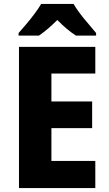

<svg xmlns="http://www.w3.org/2000/svg" viewBox="-20 -951 551 971"><path d="M462 0H76V-714H462V-579H240V-438H446V-303H240V-137H462ZM352 -931Q372 -897 405.5 -856Q439 -815 466 -784V-771H364Q341 -786 317.5 -805.5Q294 -825 270 -850Q245 -825 222 -805.5Q199 -786 177 -771H74V-784Q91 -803 113 -829Q135 -855 155.5 -882.5Q176 -910 188 -931Z"/></svg>

Font: Noto Sans Devanagari UI SemiCondensed ExtraBold
Style: Regular
Weight: 800
Width: 4
Designer: Jelle Bosma - Monotype Design Team
Foundry: Monotype Imaging Inc.
Version: Version 2.004; ttfautohint (v1.8.4.7-5d5b)